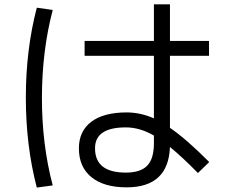

<svg xmlns="http://www.w3.org/2000/svg" viewBox="-20 -803 1040 871"><path d="M928.2 -549.8H751V-223.1Q824.2 -173.3 929.2 -67.9L877.9 -18.1Q806.2 -91.3 751 -136.2Q744.1 46.9 554.2 46.9Q451.2 46.9 394.5 0.5Q337.9 -45.9 337.9 -129.9Q337.9 -208 394 -250.5Q450.2 -293 554.2 -293Q617.2 -293 678.2 -266.1V-549.8H363.8V-617.2H678.2V-783.2H751V-617.2H928.2ZM219.2 -757.8Q170.4 -571.8 170.2 -359.9Q169.9 -147.9 219.2 38.1L147 47.9Q97.2 -142.1 97.2 -360.1Q97.2 -578.1 147 -768.1ZM678.2 -188Q614.3 -225.1 550.8 -225.1Q410.6 -225.1 411.1 -129.9Q411.1 -20 550.8 -20Q617.7 -20 647.9 -51.5Q678.2 -83 678.2 -152.8Z"/></svg>

Font: WebKoruri
Style: Regular
Weight: 400
Foundry: lindwurm / mohemohe
Version: Version 1.00